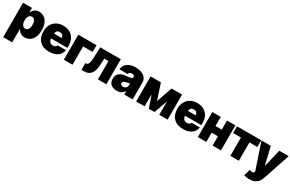

<svg xmlns="http://www.w3.org/2000/svg" viewBox="174 -1987 5482 3625"><g transform="rotate(30 2915.0 -174.5)"><path d="M38.1 204.1V-545.9H232.4V-450.2H237.3Q252.9 -492.2 291.5 -522.5Q330.1 -552.7 390.6 -552.7Q444.8 -552.7 493.4 -523.9Q542 -495.1 572.8 -433.3Q603.5 -371.6 603.5 -272.5Q603.5 -178.2 574.2 -116.2Q544.9 -54.2 496.1 -23.7Q447.3 6.8 388.7 6.8Q331.1 6.8 292.7 -20.8Q254.4 -48.3 237.3 -89.8H234.4V204.1ZM316.4 -143.6Q356.9 -143.6 379.2 -177.7Q401.4 -211.9 401.4 -272.5Q401.4 -333.5 379.2 -367.9Q356.9 -402.3 316.4 -402.3Q276.4 -402.3 252.9 -367.9Q229.5 -333.5 229.5 -272.5Q229.5 -213.4 252.9 -178.5Q276.4 -143.6 316.4 -143.6Z M921.9 9.8Q790.5 9.8 715.6 -64.7Q640.6 -139.2 640.6 -271.5Q640.6 -356 674.6 -419.2Q708.5 -482.4 770.5 -517.6Q832.5 -552.7 917 -552.7Q999.5 -552.7 1060.5 -518.8Q1121.6 -484.9 1155 -422.1Q1188.5 -359.4 1188.5 -272.5V-227.5H833Q835 -182.1 860.1 -155Q885.3 -127.9 925.8 -127.9Q956.1 -127.9 977.5 -140.4Q999 -152.8 1007.8 -175.8H1186.5Q1172.9 -90.8 1104 -40.5Q1035.2 9.8 921.9 9.8ZM918.9 -415Q843.8 -415 834.5 -335H1003.4Q994.1 -415 918.9 -415Z M1640.6 -545.9V-399.4H1431.6V0H1243.2V-545.9Z M1626.5 0 1625.5 -147.5H1642.1Q1673.8 -147.9 1691.2 -185.3Q1708.5 -222.7 1711.4 -303.7L1720.2 -545.9H2169.4V0H1984.9V-399.4H1894L1885.3 -251Q1880.4 -158.2 1853.5 -103.3Q1826.7 -48.3 1783 -24.2Q1739.3 0 1683.1 0Z M2397.9 8.8Q2319.3 8.8 2269.8 -30.3Q2220.2 -69.3 2220.2 -150.4Q2220.2 -210.4 2246.8 -247.1Q2273.4 -283.7 2318.8 -302Q2364.3 -320.3 2420.4 -324.2Q2488.8 -329.1 2517.6 -338.6Q2546.4 -348.1 2546.4 -372.1V-374Q2546.4 -395 2530.3 -406.5Q2514.2 -418 2488.8 -418Q2460.4 -418 2442.9 -405.8Q2425.3 -393.6 2421.4 -368.2H2241.7Q2245.1 -418 2273.2 -460Q2301.3 -502 2355.7 -527.3Q2410.2 -552.7 2491.7 -552.7Q2569.3 -552.7 2625.7 -529.1Q2682.1 -505.4 2712.4 -464.8Q2742.7 -424.3 2742.7 -374V0H2559.1V-77.1H2555.2Q2530.3 -31.2 2490.7 -11.2Q2451.2 8.8 2397.9 8.8ZM2461.4 -115.2Q2494.6 -115.2 2521.5 -135.7Q2548.3 -156.2 2548.3 -193.4V-238.3Q2518.1 -226.6 2470.2 -218.8Q2436 -213.4 2420.4 -198.2Q2404.8 -183.1 2404.8 -162.1Q2404.8 -139.2 2420.7 -127.2Q2436.5 -115.2 2461.4 -115.2Z M3156.7 -203.1 3275.9 -545.9H3504.4V0H3322.8V-289.1L3218.3 0H3096.2L3003.4 -263.2V0H2818.8V-545.9H3043.5Z M3842.3 9.8Q3710.9 9.8 3636 -64.7Q3561 -139.2 3561 -271.5Q3561 -356 3595 -419.2Q3628.9 -482.4 3690.9 -517.6Q3752.9 -552.7 3837.4 -552.7Q3919.9 -552.7 3981 -518.8Q4042 -484.9 4075.4 -422.1Q4108.9 -359.4 4108.9 -272.5V-227.5H3753.4Q3755.4 -182.1 3780.5 -155Q3805.7 -127.9 3846.2 -127.9Q3876.5 -127.9 3897.9 -140.4Q3919.4 -152.8 3928.2 -175.8H4106.9Q4093.3 -90.8 4024.4 -40.5Q3955.6 9.8 3842.3 9.8ZM3839.4 -415Q3764.2 -415 3754.9 -335H3923.8Q3914.6 -415 3839.4 -415Z M4348.1 -545.9V-347.7H4484.9V-545.9H4667.5V0H4484.9V-202.1H4348.1V0H4163.6V-545.9Z M4702.1 -399.4V-545.9H5230.5V-399.4H5057.6V0H4873V-399.4Z M5399.4 204.1Q5365.7 204.6 5335 199.5Q5304.2 194.3 5281.2 185.5L5324.2 45.9L5327.1 46.9Q5362.3 58.6 5388.4 57.6Q5414.6 56.6 5423.8 34.2L5427.7 24.4L5236.3 -545.9H5440.4L5528.3 -168H5534.2L5624 -545.9H5830.1L5630.9 45.9Q5616.2 90.8 5588.1 126.7Q5560.1 162.6 5514.2 183.3Q5468.3 204.1 5399.4 204.1Z"/></g></svg>

Font: Inter Tight Black
Style: Regular
Weight: 900
Designer: Rasmus Andersson
Foundry: rsms
Version: Version 3.004; ttfautohint (v1.8.4.7-5d5b)